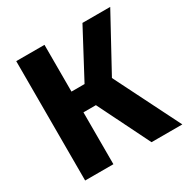

<svg xmlns="http://www.w3.org/2000/svg" viewBox="-169 -895 1017 1042"><g transform="rotate(-30 339.5 -374.0)"><path d="M659 -748H485L329 -455H247V-748H70V0H247V-325H325L486 0H679L474 -409Z"/></g></svg>

Font: Glow Sans SC Normal ExtraBold
Style: Regular
Weight: 800
Designer: Ryoko NISHIZUKA (kana, bopomofo & ideographs); Paul D. Hunt (Latin, Greek & Cyrillic); Sandoll Communications, Soo-young
Version: Version 0.93